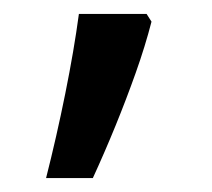

<svg xmlns="http://www.w3.org/2000/svg" viewBox="-20 -136 303 275"><path d="M190 -116 197 -105Q188 -70 174.5 -32Q161 6 145.5 44Q130 82 113 119H46Q61 60 73.5 -2Q86 -64 93 -116Z"/></svg>

Font: ukannada85
Style: Book
Weight: 400
Designer: Jelle Bosma - Monotype Design Team
Foundry: Monotype Imaging Inc.
Version: Version 2.003